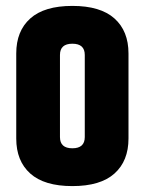

<svg xmlns="http://www.w3.org/2000/svg" viewBox="-20 -620 490 650"><path d="M35 -439Q35 -515 82.5 -557.5Q130 -600 225 -600Q320 -600 367.5 -557.5Q415 -515 415 -439V-151Q415 -75 367.5 -32.5Q320 10 225 10Q130 10 82.5 -32.5Q35 -75 35 -151ZM267 -434Q267 -472 225 -472Q183 -472 183 -434V-156Q183 -118 225 -118Q267 -118 267 -156Z"/></svg>

Font: Khand Black
Style: Regular
Weight: 900
Designer: Sanchit Sawaria and Jyotish Sonowal (Devanagari), Satya Rajpurohit (Latin)
Foundry: Indian Type Foundry
Version: Version 2.000;PS 1.0;hotconv 1.0.79;makeotf.lib2.5.61930